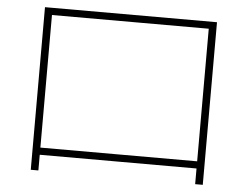

<svg xmlns="http://www.w3.org/2000/svg" viewBox="-51 -767 1103 854"><g transform="rotate(5 500.0 -340.0)"><path d="M116 23V-703H884V23H850V-47H150V23ZM150 -79H850V-671H150Z"/></g></svg>

Font: M PLUS 1 Thin ExtraLight
Style: Regular
Weight: 250
Version: Version 1.001